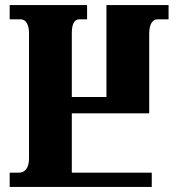

<svg xmlns="http://www.w3.org/2000/svg" viewBox="-20 -734 699 754"><path d="M18 0H576V-56H262V-289H566V-602C566 -639 579 -658 598 -658H642V-714H398V-353H262V-603C262 -638 271 -658 291 -658H322V-714H18V-658H62C81 -658 94 -638 94 -603V-113C94 -71 76 -56 54 -56H18Z"/></svg>

Font: Noto Serif Georgian ExtraCondensed Black
Style: Regular
Weight: 900
Width: 2
Designer: Monotype Design Team, Akaki Razmadze
Foundry: Google LLC
Version: Version 2.003